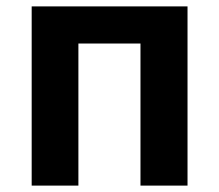

<svg xmlns="http://www.w3.org/2000/svg" viewBox="-20 -580 685 600"><path d="M566 -560H79V0H225V-444H419V0H566Z"/></svg>

Font: Spoqa Han Sans Neo Bold
Style: Bold
Weight: 700
Designer: [Spoqa Han Sans Neo] Dong-huui Kim  Younghwa Kang  Yujin Lee  [Noto Sans] Ryoko NISHIZUKA  (kana & ideographs); Paul D. 
Foundry: Spoqa (http://www.spoqa-han-sans.com)
Version: Version 1.100;hotconv 1.0.109;makeotfexe 2.5.65596